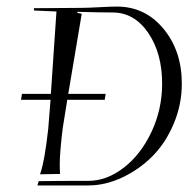

<svg xmlns="http://www.w3.org/2000/svg" viewBox="-20 -565 590 585"><path d="M98 -13Q154 -14 250 -14Q305 -14 357 -54Q409 -94 441.5 -163Q474 -232 474 -310Q474 -403 431.5 -465Q389 -527 323 -527Q288 -527 216 -529L215 -526L229 -523L188 -279H302L299 -261H185L171 -174Q162 -100 162 -63Q162 -49 163 -35L102 -34Q116 -73 127 -173L134 -261H44L47 -279H135L152 -530L84 -533L83 -540L225 -541Q246 -541 282 -543Q318 -545 336 -545Q422 -545 478 -477.5Q534 -410 534 -310Q534 -247 509.5 -188.5Q485 -130 445 -89.5Q405 -49 353 -24.5Q301 0 249 0H94Z"/></svg>

Font: Kleymissky
Style: Regular
Weight: 500
Italic angle: -8°
Designer: gluk
Foundry: gluk
Version: Version 0.283